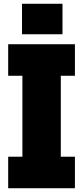

<svg xmlns="http://www.w3.org/2000/svg" viewBox="-20 -1000 442 1020"><path d="M23.5 -597.5V-765H378V-597.5H303V-167.5H378V0H23.5V-167.5H99V-597.5ZM97 -980H312V-818H97Z"/></svg>

Font: Hepta Slab ExtraLight ExtraBold
Style: Regular
Weight: 800
Version: Version 1.102